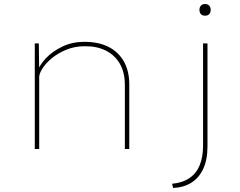

<svg xmlns="http://www.w3.org/2000/svg" viewBox="-20 -741 1196 955"><path d="M153 0V-525H173L175 -382L163 -378Q175 -416 208 -451Q241 -486 290.5 -509.5Q340 -533 399 -533Q471 -533 520.5 -507.5Q570 -482 596.5 -434.5Q623 -387 623 -322V0H601V-319Q601 -381 576 -424Q551 -467 506 -489.5Q461 -512 400 -511Q352 -511 310.5 -494Q269 -477 238.5 -452Q208 -427 191.5 -401Q175 -375 175 -358V0H165Q163 0 160 0Q157 0 153 0ZM841 194 836 173Q889 168 923.5 144Q958 120 974 79Q990 38 990 -17V-525H1012V-13Q1012 54 990.5 99.5Q969 145 930.5 168.5Q892 192 841 194ZM1000 -663Q986 -663 979 -671Q972 -679 972 -692Q972 -704 979 -712.5Q986 -721 1000 -721Q1013 -721 1020.5 -713Q1028 -705 1028 -692Q1028 -679 1021 -671Q1014 -663 1000 -663Z"/></svg>

Font: Lexend Giga Thin
Style: Regular
Weight: 250
Version: Version 1.007